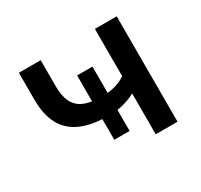

<svg xmlns="http://www.w3.org/2000/svg" viewBox="-110 -629 805 770"><g transform="rotate(-30 292.5 -244.0)"><path d="M408 0V-189Q384 -176 355 -168Q326 -160 302 -159L324 -177V-64H253V-177L279 -159Q204 -159 154 -181.5Q104 -204 80 -249.5Q56 -295 56 -363V-488H157V-369Q157 -323 170.5 -295Q184 -267 211.5 -254Q239 -241 278 -240L253 -227V-362H324V-227L302 -239Q329 -239 356.5 -246Q384 -253 408 -269V-488H509V0Z"/></g></svg>

Font: Nunito Sans 12pt SemiBold
Style: Regular
Weight: 600
Designer: Vernon Adams
Foundry: Vernon Adams
Version: Version 3.101;gftools[0.9.27]